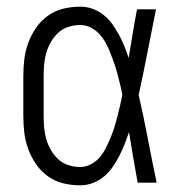

<svg xmlns="http://www.w3.org/2000/svg" viewBox="-20 -548 540 576"><path d="M221 8Q195 8 170 2Q145 -4 124 -19Q103 -34 88.5 -55Q74 -76 65 -100Q56 -124 53 -149.5Q50 -175 50 -200V-320Q50 -345 53 -370.5Q56 -396 65 -420Q74 -444 88.5 -465Q103 -486 124 -501Q145 -516 170 -522Q195 -528 221 -528Q240 -528 258 -521.5Q276 -515 291 -503Q306 -491 317 -475.5Q328 -460 337 -443.5Q346 -427 353 -409.5Q360 -392 366 -374Q372 -410 378 -446.5Q384 -483 391 -520H448Q435 -456 422.5 -391.5Q410 -327 396 -263Q411 -198 423.5 -132Q436 -66 450 0H393Q386 -38 379.5 -76Q373 -114 367 -152Q361 -134 354 -116Q347 -98 338 -80.5Q329 -63 318 -47Q307 -31 292 -18.5Q277 -6 258.5 1Q240 8 221 8ZM221 -47Q237 -47 252.5 -55Q268 -63 279 -76Q290 -89 297.5 -104Q305 -119 311.5 -134.5Q318 -150 323 -166Q328 -182 332 -198Q336 -214 340 -230.5Q344 -247 347 -264Q344 -280 340 -296Q336 -312 332 -327.5Q328 -343 322.5 -358.5Q317 -374 311 -389.5Q305 -405 297 -419.5Q289 -434 278 -446Q267 -458 252 -465.5Q237 -473 221 -473Q203 -473 185.5 -467.5Q168 -462 155 -450Q142 -438 133 -422.5Q124 -407 119 -390Q114 -373 112.5 -355.5Q111 -338 111 -320V-200Q111 -182 112.5 -164.5Q114 -147 119 -130Q124 -113 133 -97.5Q142 -82 155 -70Q168 -58 185.5 -52.5Q203 -47 221 -47Z"/></svg>

Font: Iosevka Fixed SS04 Light
Style: Regular
Weight: 300
Monospace: yes
Designer: Belleve Invis
Foundry: Belleve Invis
Version: Version 32.5.0